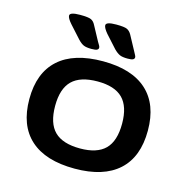

<svg xmlns="http://www.w3.org/2000/svg" viewBox="-107 -820 904 928"><g transform="rotate(15 345.5 -355.5)"><path d="M347 7Q201 7 125 -61.5Q49 -130 49 -262Q49 -393 125 -461.5Q201 -530 347 -530Q491 -530 566.5 -461.5Q642 -393 642 -262Q642 -130 566.5 -61.5Q491 7 347 7ZM347 -94Q432 -94 472.5 -134.5Q513 -175 513 -262Q513 -348 472.5 -388.5Q432 -429 347 -429Q260 -429 219 -388.5Q178 -348 178 -262Q178 -175 219 -134.5Q260 -94 347 -94ZM457 -573Q431 -573 417.5 -579Q404 -585 388 -601L332 -663Q311 -688 311 -701Q311 -718 362 -718Q403 -718 416.5 -711.5Q430 -705 439 -689L479 -615Q484 -605 487.5 -599Q491 -593 491 -588Q491 -581 484 -577Q477 -573 457 -573ZM276 -573Q250 -573 236.5 -579Q223 -585 208 -601L152 -663Q130 -688 130 -701Q130 -718 181 -718Q223 -718 236.5 -711.5Q250 -705 258 -689L298 -615Q304 -605 307.5 -599Q311 -593 311 -588Q311 -581 304 -577Q297 -573 276 -573Z"/></g></svg>

Font: Asap Expanded SemiBold
Style: Regular
Weight: 600
Width: 7
Designer: Pablo Cosgaya
Foundry: Omnibus-Type
Version: Version 3.001; ttfautohint (v1.8.4.7-5d5b)